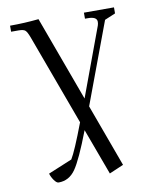

<svg xmlns="http://www.w3.org/2000/svg" viewBox="-84 -509 690 875"><g transform="rotate(-10 261.0 -71.5)"><path d="M22 -411.1V-439Q89.8 -439 154.8 -445.8L298.8 -53.2L416 -370.1Q418.9 -378.9 418.9 -387.2Q418.9 -411.1 377 -411.1H363.8V-439H502.9V-411.1L453.1 -390.1L313 -14.2L418.9 274.9L353 303.2L273.9 88.9Q224.6 217.8 194.6 260.5Q164.6 303.2 116.2 303.2Q106.9 303.2 95.9 287.8Q85 272.5 80.1 255.9L190.9 210Q211.9 176.3 259.8 49.8L105 -371.1Q95.7 -396 87.6 -403.6Q79.6 -411.1 56.2 -411.1Z"/></g></svg>

Font: Dihjauti
Style: Regular
Weight: 400
Designer: T. Christopher White
Version: Version 3.0.0